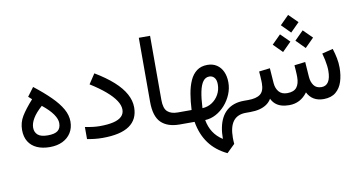

<svg xmlns="http://www.w3.org/2000/svg" viewBox="-86 -894 2601 1385"><g transform="rotate(-10 1215.0 -201.5)"><path d="M218.3 -305.2Q270.5 -263.2 295.7 -227.1Q320.8 -190.9 320.8 -161.1Q320.8 -123.5 298.1 -105.7Q275.4 -87.9 224.6 -87.9Q174.3 -87.9 151.9 -107.4Q129.4 -127 129.4 -160.6Q129.4 -192.4 150.9 -228.5Q172.4 -264.6 218.3 -305.2ZM180.2 -450.2 132.8 -386.7 157.7 -364.3Q103 -303.2 75.4 -257.8Q47.9 -212.4 47.9 -158.2Q47.9 -107.4 69.6 -72.5Q91.3 -37.6 131.1 -19.8Q170.9 -2 225.1 -2Q278.3 -2 318.1 -21.2Q357.9 -40.5 380.1 -75.7Q402.3 -110.8 402.3 -158.2Q402.3 -205.1 376.2 -251Q350.1 -296.9 300.5 -345.9Q251 -395 180.2 -450.2Z M498 -101.1V-12.7Q523.9 -7.3 552.2 -4.2Q580.6 -1 611.3 -1Q742.7 -1 807.6 -45.9Q872.6 -90.8 872.6 -179.2Q872.6 -228.5 845.9 -277.3Q819.3 -326.2 765.9 -374.3Q712.4 -422.4 632.3 -470.2L584.5 -397.9Q651.4 -356 696.3 -317.4Q741.2 -278.8 763.9 -243.9Q786.6 -209 786.6 -177.7Q786.6 -147.9 766.4 -127.9Q746.1 -107.9 705.8 -98.1Q665.5 -88.4 605 -88.4Q582 -88.4 555.4 -91.6Q528.8 -94.7 498 -101.1Z M1187.5 0V-87.9H1175.3Q1127 -87.9 1101.1 -111.6Q1075.2 -135.3 1075.2 -197.3V-667H992.7V-197.8Q992.7 -91.8 1039.3 -45.9Q1085.9 0 1175.3 0Z M1478.5 263.7 1537.6 206.1Q1536.6 194.8 1536.1 183.1Q1535.6 171.4 1535.6 161.1Q1535.6 80.6 1566.4 40.3Q1597.2 0 1659.2 0H1676.8V-87.9H1660.2Q1620.6 -87.9 1589.1 -77.1Q1557.6 -66.4 1533.9 -45.9Q1510.3 -25.4 1494.6 4.4Q1479 34.2 1471.2 72.5Q1463.4 110.8 1463.4 156.7Q1420.9 129.4 1395.8 90.8Q1370.6 52.2 1361.3 0.5Q1402.8 -1 1440.9 -21.5Q1479 -42 1508.8 -75.9Q1538.6 -109.9 1555.9 -151.9Q1573.2 -193.8 1573.2 -237.8Q1573.2 -282.7 1557.9 -316.7Q1542.5 -350.6 1513.9 -369.6Q1485.4 -388.7 1445.3 -388.7Q1398.4 -388.7 1367.2 -365.2Q1335.9 -341.8 1317.4 -300.5Q1298.8 -259.3 1289.6 -204.8Q1280.3 -150.4 1277.3 -87.9H1168V0H1283.7Q1299.3 92.8 1347.4 158.4Q1395.5 224.1 1478.5 263.7ZM1356.9 -87.4Q1360.4 -159.7 1370.4 -207.5Q1380.4 -255.4 1398.4 -279.5Q1416.5 -303.7 1444.3 -303.7Q1466.8 -303.7 1481.2 -287.1Q1495.6 -270.5 1495.6 -237.8Q1495.6 -196.8 1476.8 -163.1Q1458 -129.4 1426.5 -109.1Q1395 -88.9 1356.9 -87.4Z M2017.6 -578.1 2082 -513.2 2147 -578.1 2082 -642.6ZM2101.6 -450.2 2166 -385.3 2231 -450.2 2166 -514.6ZM1935.5 -450.2 2000 -385.3 2064.9 -450.2 2000 -514.6ZM2230 -87.9Q2191.9 -87.9 2173.3 -113.5Q2154.8 -139.2 2152.3 -176.3L2144.5 -286.6L2064 -276.9Q2065.9 -255.9 2066.9 -239Q2067.9 -222.2 2068.4 -210Q2068.8 -197.8 2068.8 -189.9Q2068.8 -140.6 2047.9 -114.3Q2026.9 -87.9 1978.5 -87.9Q1938.5 -87.9 1917.5 -112.8Q1896.5 -137.7 1893.6 -176.3L1885.7 -286.6L1805.2 -276.9Q1807.1 -256.3 1808.1 -239.7Q1809.1 -223.1 1809.6 -210.7Q1810.1 -198.2 1810.1 -189.9Q1810.1 -132.3 1780.8 -110.1Q1751.5 -87.9 1691.9 -87.9H1657.2V0H1690.9Q1730 0 1760.3 -7.8Q1790.5 -15.6 1812.7 -31Q1835 -46.4 1848.6 -69.8Q1859.4 -46.9 1877.2 -31.2Q1895 -15.6 1920.2 -7.8Q1945.3 0 1977.5 0Q2019.5 0 2053 -17.6Q2086.4 -35.2 2111.8 -69.8Q2128.9 -35.2 2158.7 -17.6Q2188.5 0 2230.5 0Q2286.1 -0.5 2319.3 -28.1Q2352.5 -55.7 2367.2 -101.8Q2381.8 -147.9 2381.8 -203.6Q2381.8 -238.3 2375 -273.2Q2368.2 -308.1 2356.4 -345.2L2276.4 -325.2Q2283.7 -299.8 2288.3 -276.9Q2293 -253.9 2295.4 -233.9Q2297.9 -213.9 2297.9 -196.3Q2297.9 -142.6 2280.5 -115.2Q2263.2 -87.9 2230 -87.9Z"/></g></svg>

Font: Vazir Variable Regular
Style: Regular
Weight: 400
Designer: Saber Rastikerdar
Foundry: Saber Rastikerdar
Version: Version 30.1.0